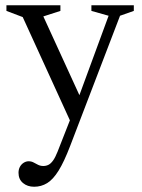

<svg xmlns="http://www.w3.org/2000/svg" viewBox="-20 -446 539 731"><path d="M287 -73.5 249 18.5 66.5 -381 4.5 -404.5V-426H210V-404.5L145 -383.5ZM110 265Q84.5 265 67.5 250.8Q50.5 236.5 50.5 212Q50.5 199 55.8 189.2Q61 179.5 70 173.8Q79 168 89 168Q99.5 168 107.8 172.5Q116 177 125 181.5Q134 186 145 186Q155.5 186 164.5 181.5Q173.5 177 182 165.2Q190.5 153.5 199 132L257.5 -17L281.5 -81.5L393.5 -386L328 -404.5V-426H489.5V-404.5L437 -386L247 110Q224 170 203 203.8Q182 237.5 159.5 251.2Q137 265 110 265Z"/></svg>

Font: Newsreader 16pt
Style: Regular
Weight: 400
Designer: Hugues Gentile
Foundry: Production Type
Version: Version 1.003